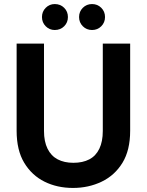

<svg xmlns="http://www.w3.org/2000/svg" viewBox="-20 -915 724 947"><path d="M340 12Q262 12 199.5 -19Q137 -50 99.5 -112Q62 -174 62 -270V-700H197V-269Q197 -217 214.5 -181.5Q232 -146 264.5 -129Q297 -112 342 -112Q388 -112 420.5 -129Q453 -146 470 -181.5Q487 -217 487 -269V-700H622V-270Q622 -174 584 -112Q546 -50 481.5 -19Q417 12 340 12ZM250 -767Q224 -767 205.5 -785.5Q187 -804 187 -831Q187 -858 205.5 -876.5Q224 -895 250 -895Q278 -895 296.5 -876.5Q315 -858 315 -831Q315 -804 296.5 -785.5Q278 -767 250 -767ZM434 -767Q407 -767 388.5 -785.5Q370 -804 370 -831Q370 -858 388.5 -876.5Q407 -895 434 -895Q461 -895 479.5 -876.5Q498 -858 498 -831Q498 -804 479.5 -785.5Q461 -767 434 -767Z"/></svg>

Font: DM Sans 11pt
Style: Bold
Weight: 700
Version: Version 4.004;gftools[0.9.30]